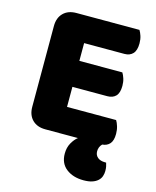

<svg xmlns="http://www.w3.org/2000/svg" viewBox="-120 -688 787 971"><g transform="rotate(15 274.0 -202.0)"><path d="M158 3Q115 3 90 -22Q65 -47 65 -90V-513Q65 -556 90 -581Q115 -606 158 -606H488Q495 -595 500.5 -578Q506 -561 506 -540Q506 -503 490 -486Q474 -469 446 -469H235V-376H460Q467 -365 472.5 -348Q478 -331 478 -310Q478 -273 462 -256.5Q446 -240 418 -240H235V-135H492Q499 -124 504.5 -106Q510 -88 510 -67Q510 -32 495.5 -15.5Q481 1 456 3Q440 19 440 42Q440 62 454 74Q468 86 494 86H499Q502 95 504 105Q506 115 506 128Q506 142 501.5 155.5Q497 169 485.5 179.5Q474 190 456 196Q438 202 411 202Q356 202 320.5 174.5Q285 147 285 96Q285 64 298.5 40Q312 16 329 3H158Z"/></g></svg>

Font: Baloo Bhaina 2 ExtraBold
Style: Regular
Weight: 800
Designer: Yesha Goshar, Manish Minz, Shuchita Grover and Ek Type
Foundry: Ek Type
Version: Version 1.640;hotconv 1.0.111;makeotfexe 2.5.65597; ttfautoh